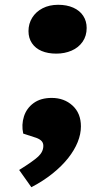

<svg xmlns="http://www.w3.org/2000/svg" viewBox="-20 -597 454 802"><path d="M99 -467Q99 -498 114.5 -523Q130 -548 158 -562.5Q186 -577 223 -577Q259 -577 286 -565Q313 -553 327.5 -531Q342 -509 342 -480Q342 -447 325 -422.5Q308 -398 279 -385.5Q250 -373 215 -373Q180 -373 154 -384Q128 -395 113.5 -416.5Q99 -438 99 -467ZM111 185 60 113Q118 77 139.5 57Q161 37 161 12Q161 -2 151 -10.5Q141 -19 123 -24L77 -39Q69 -76 80 -110.5Q91 -145 120.5 -166.5Q150 -188 196 -188Q248 -188 283 -156Q318 -124 318 -69Q318 -37 304.5 -3.5Q291 30 265 63Q239 96 200 127.5Q161 159 111 185Z"/></svg>

Font: Literata 18pt Black
Style: Italic
Weight: 900
Italic angle: -2°
Designer: Latin by Veronika Burian and Jose Scaglione. Greek by Irene Vlachou. Cyrillic by Vera Evstafieva
Foundry: TypeTogether
Version: Version 3.103;gftools[0.9.29]